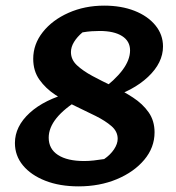

<svg xmlns="http://www.w3.org/2000/svg" viewBox="-20 -650 626 682"><path d="M259 12Q192 12 141 -8Q90 -28 61.5 -62.5Q33 -97 33 -142Q33 -201 85.5 -249Q138 -297 231 -321L263 -298Q153 -231 153 -161Q153 -121 186 -99.5Q219 -78 279 -78Q295 -78 313 -80Q331 -82 350 -85Q372 -100 385 -119.5Q398 -139 398 -157Q398 -183 376 -202Q354 -221 320 -238Q286 -255 248 -273Q210 -291 176 -313.5Q142 -336 120 -367Q98 -398 98 -441Q98 -493 132 -536Q166 -579 223.5 -604.5Q281 -630 350 -630Q411 -630 458 -611.5Q505 -593 532 -560Q559 -527 559 -485Q559 -427 506 -377Q453 -327 364 -301L337 -328Q388 -365 415 -401Q442 -437 442 -471Q442 -504 413.5 -522Q385 -540 334 -540Q320 -540 305 -539Q290 -538 273 -535Q254 -519 243 -501Q232 -483 232 -465Q232 -438 253.5 -418Q275 -398 308.5 -380Q342 -362 380 -344Q418 -326 452.5 -303.5Q487 -281 508 -251Q529 -221 529 -180Q529 -126 492.5 -82.5Q456 -39 395 -13.5Q334 12 259 12Z"/></svg>

Font: Piazzolla Thin ExtraBold
Style: Italic
Weight: 800
Italic angle: -11.3°
Version: Version 2.005